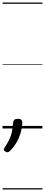

<svg xmlns="http://www.w3.org/2000/svg" viewBox="-20 -1009 353 1508"><path d="M38 187Q29 187 19.5 180Q10 173 10 165Q10 161 12 157Q14 153 18 147Q38 117 51.5 90Q65 63 72.5 31Q80 -1 83 -46Q84 -60 93 -68Q102 -76 120 -76Q138 -76 146.5 -68.5Q155 -61 155 -47Q155 -15 145 24Q135 63 114.5 101.5Q94 140 62 173Q56 179 50 183Q44 187 38 187ZM0 469H313V479H0ZM0 -20H313V0H0ZM0 -505H313V-500H0ZM0 -989H313V-979H0Z"/></svg>

Font: Playwrite DE VA Guides
Style: Regular
Weight: 400
Designer: Veronika Burian, José Scaglione
Foundry: TypeTogether
Version: Version 1.003